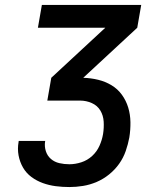

<svg xmlns="http://www.w3.org/2000/svg" viewBox="-20 -755 640 775"><path d="M260 0Q232 0 205 -3.5Q178 -7 153 -16Q128 -25 107 -40.5Q86 -56 73 -78.5Q60 -101 55 -127.5Q50 -154 55 -182Q55 -183 55 -184Q55 -185 56 -186H163Q162 -185 162 -184.5Q162 -184 162 -184Q159 -164 165 -145Q171 -126 185.5 -113.5Q200 -101 219.5 -96.5Q239 -92 260 -92Q284 -92 308.5 -100Q333 -108 352 -125.5Q371 -143 381.5 -166.5Q392 -190 396 -214Q400 -239 398.5 -264Q397 -289 385 -309Q373 -329 350.5 -339Q328 -349 303 -349H171L187 -441L405 -643H133L149 -735H550L534 -643L316 -441Q347 -440 376 -433Q405 -426 430 -411Q455 -396 472 -372.5Q489 -349 497.5 -321Q506 -293 506.5 -262Q507 -231 502 -200Q497 -173 487.5 -145.5Q478 -118 461 -94Q444 -70 420.5 -51Q397 -32 370 -20.5Q343 -9 315 -4.5Q287 0 260 0Z"/></svg>

Font: Iosevka Curly SmBdEx
Style: Italic
Weight: 600
Width: 7
Italic angle: -9°
Monospace: yes
Designer: Belleve Invis
Foundry: Belleve Invis
Version: Version 11.1.0; ttfautohint (v1.8.3)